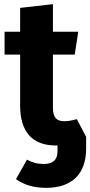

<svg xmlns="http://www.w3.org/2000/svg" viewBox="-20 -684 435 925"><path d="M350 -110C326 -103 306 -100 290 -100C251 -100 235 -119 235 -166V-421H340L357 -531H235V-664L77 -646V-531H2V-421H77V-175C77 -50 135 16 247 17C252 17 255 17 257 16V45C257 86 235 106 192 106C159 106 138 100 110 85L57 179C96 207 144 221 202 221C325 221 395 156 395 31V-25Z"/></svg>

Font: Fira Sans
Style: Bold
Weight: 700
Designer: Carrois Corporate & Edenspiekermann AG
Foundry: Carrois Corporate GbR & Edenspiekermann AG
Version: Version 4.203